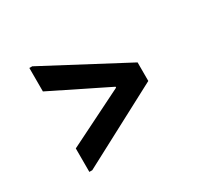

<svg xmlns="http://www.w3.org/2000/svg" viewBox="-105 -697 783 744"><g transform="rotate(-30 286.5 -325.5)"><path d="M113 -558 474 -367V-284L113 -93H100V-198L353 -324V-328L100 -453V-558Z"/></g></svg>

Font: Be Vietnam SemiBold
Style: Regular
Weight: 600
Designer: Gabriel Lam
Foundry: TypeRant
Version: Version 4.000